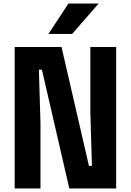

<svg xmlns="http://www.w3.org/2000/svg" viewBox="-20 -1066 740 1086"><path d="M63 0V-800H328L483 -128H500L491 -432V-800H637V0H372L217 -672H200L209 -368V0ZM254 -874 367 -1046H538L388 -874Z"/></svg>

Font: Martian Mono
Style: Bold
Weight: 700
Designer: Roman Shamin
Foundry: Evil Martians
Version: Version 1.000